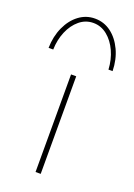

<svg xmlns="http://www.w3.org/2000/svg" viewBox="-137 -649 489 699"><g transform="rotate(20 108.0 -299.5)"><path d="M94 -378H114V0H94ZM107 -599Q142 -599 169.5 -578.5Q197 -558 214 -522Q231 -486 232 -441H216Q214 -479 199.5 -511Q185 -543 161 -562.5Q137 -582 107 -582Q77 -582 53.5 -562.5Q30 -543 16.5 -511Q3 -479 2 -441H-16Q-15 -486 1.5 -522Q18 -558 45.5 -578.5Q73 -599 107 -599Z"/></g></svg>

Font: Synthetic Thin
Style: Regular
Weight: 100
Designer: Santiago Orozco
Foundry: Typemade
Version: Version 2.000; ttfautohint (v1.8.4.7-5d5b)